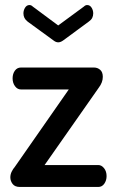

<svg xmlns="http://www.w3.org/2000/svg" viewBox="-20 -742 462 762"><path d="M59 0Q39 0 30 -12Q21 -24 21 -38Q21 -50 26.5 -61Q32 -72 39 -80L253 -387H63Q49 -387 39.5 -400Q30 -413 30 -431Q30 -449 39 -461.5Q48 -474 63 -474H353Q367 -474 377.5 -465Q388 -456 388 -437Q388 -415 372 -394L157 -87H370Q383 -87 393 -74.5Q403 -62 403 -43Q403 -26 394 -13Q385 0 370 0ZM211 -574Q202 -574 193 -581L90 -656Q81 -663 77 -671Q73 -679 73 -689Q73 -701 79.5 -711.5Q86 -722 97 -722Q104 -722 110 -716L211 -641L313 -716Q319 -722 326 -722Q337 -722 343.5 -711.5Q350 -701 350 -689Q350 -679 346 -671Q342 -663 332 -656L230 -581Q220 -574 211 -574Z"/></svg>

Font: Dosis ExtraLight SemiBold
Style: Regular
Weight: 600
Version: Version 3.001; ttfautohint (v1.8.2)